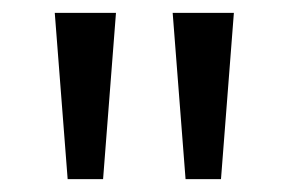

<svg xmlns="http://www.w3.org/2000/svg" viewBox="-20 -734 448 298"><path d="M160 -714 140 -456H85L65 -714ZM343 -714 323 -456H268L248 -714Z"/></svg>

Font: Noto Sans Tai Viet
Style: Regular
Weight: 400
Designer: Monotype Design Team
Foundry: Monotype Imaging Inc.
Version: Version 2.003; ttfautohint (v1.8.4.7-5d5b)